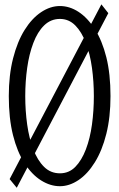

<svg xmlns="http://www.w3.org/2000/svg" viewBox="-20 -783 556 895"><path d="M484.9 -721.7 58.1 92.3 24.9 51.8 452.6 -762.7ZM97.7 -335Q97.7 -266.6 106.7 -202.4Q115.7 -138.2 135.3 -86.9Q154.8 -35.6 185.3 -5.4Q215.8 24.9 259.3 24.9Q301.8 24.9 331.3 -5.4Q360.8 -35.6 380.4 -86.9Q399.9 -138.2 408.7 -202.4Q417.5 -266.6 417.5 -335Q417.5 -402.3 408.7 -466.6Q399.9 -530.8 380.4 -582.5Q360.8 -634.3 330.8 -664.6Q300.8 -694.8 259.3 -694.8Q216.8 -694.8 185.8 -664.6Q154.8 -634.3 135.3 -582.5Q115.7 -530.8 106.7 -466.6Q97.7 -402.3 97.7 -335ZM259.3 -754.9Q304.2 -754.9 345.9 -727.8Q387.7 -700.7 421.9 -647.5Q456.1 -594.2 475.6 -516.4Q495.1 -438.5 495.1 -335Q495.1 -236.8 475.6 -158.9Q456.1 -81.1 422.1 -26.4Q388.2 28.3 345.7 56.6Q303.2 85 259.3 85Q214.4 85 171.4 57.9Q128.4 30.8 94.2 -22.2Q60.1 -75.2 40.5 -153.3Q21 -231.4 21 -335Q21 -433.1 41 -511.2Q61 -589.4 94.7 -643.3Q128.4 -697.3 171.4 -726.1Q214.4 -754.9 259.3 -754.9Z"/></svg>

Font: Scarab Serif
Style: Regular
Weight: 400
Designer: John Roberts
Foundry: Scarab
Version: 1.0